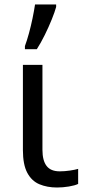

<svg xmlns="http://www.w3.org/2000/svg" viewBox="-20 -825 386 855"><path d="M169 -536V-158Q169 -110 187.5 -86Q206 -62 246 -62Q268 -62 291.5 -65.5Q315 -69 328 -73V-6Q314 1 287 5.5Q260 10 234 10Q190 10 155.5 -4.5Q121 -19 101.5 -55.5Q82 -92 82 -157V-536ZM91 -606V-620Q100 -644 109 -677Q118 -710 125 -744Q132 -778 136 -805H230V-794Q224 -772 210.5 -738.5Q197 -705 179.5 -669.5Q162 -634 144 -606Z"/></svg>

Font: BC Sans
Style: Regular
Weight: 400
Designer: Monotype Design Team
Province of B.C.
Foundry: Monotype Imaging Inc.
Version: Version 2.000;GOOG;noto-source:20170915:90ef993387c0